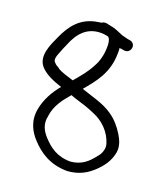

<svg xmlns="http://www.w3.org/2000/svg" viewBox="-131 -731 769 886"><g transform="rotate(20 254.0 -288.5)"><path d="M143 -292C114 -258 86 -210 77 -160C65 -97 92 -51 122 -19C163 25 217 63 302 63H303C359 59 397 36 427 7C454 -19 478 -49 487 -94C493 -129 478 -157 465 -179C447 -208 424 -236 394 -256C350 -287 294 -299 240 -318C284 -371 336 -429 336 -528C337 -536 336 -545 335 -553L346 -552L358 -550C392 -544 404 -595 369 -603L356 -605C337 -610 324 -612 312 -619H311C298 -625 278 -633 258 -636L239 -640C231 -641 223 -639 216 -634C212 -634 207 -633 202 -632C118 -620 78 -564 50 -501C33 -463 -6 -390 41 -345C65 -321 103 -305 143 -292ZM280 -536C280 -500 270 -464 256 -440C237 -402 211 -372 183 -339C153 -349 125 -355 104 -369V-370C93 -376 85 -381 82 -385C78 -389 74 -393 74 -394C70 -408 74 -417 82 -438C87 -453 94 -467 101 -484C125 -544 164 -595 244 -589L263 -586C265 -585 269 -584 270 -583V-582C278 -574 281 -554 280 -536ZM133 -146V-147C140 -199 170 -237 201 -273C207 -271 216 -267 223 -265C257 -255 292 -244 323 -230C373 -210 413 -170 429 -118C437 -94 425 -65 410 -50C384 -16 355 12 301 17C235 17 196 -13 163 -49C141 -73 123 -103 133 -146Z"/></g></svg>

Font: Stray Cat
Style: Bd
Weight: 700
Version: Version 1.0